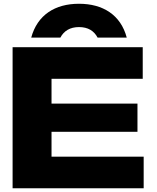

<svg xmlns="http://www.w3.org/2000/svg" viewBox="-20 -1001 834 1021"><path d="M254 -582H739V-750H47V0H744V-168H254V-300H711V-450H254ZM654 -801C622 -922 527 -981 400 -981C273 -981 179 -922 146 -801H301C320 -837 353 -857 400 -857C448 -857 480 -837 499 -801Z"/></svg>

Font: Bounded
Style: Bold
Weight: 700
Designer: Vlad Churkin
Version: Version 3.0